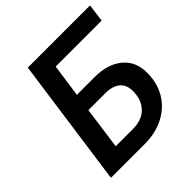

<svg xmlns="http://www.w3.org/2000/svg" viewBox="-188 -850 993 993"><g transform="rotate(-45 309.0 -353.5)"><path d="M313 0Q391 0 453.5 -32.5Q516 -65 550 -125Q581 -181 581 -252Q581 -335 524.5 -381.5Q468 -428 373 -428H243L269 -609H605L618 -707H163L64 0ZM321 -98H197L229 -330H353Q405 -330 433.5 -306.5Q462 -283 462 -238Q462 -174 426 -136Q390 -98 321 -98Z"/></g></svg>

Font: Brisa Sans Medium
Style: Italic
Weight: 600
Italic angle: -8°
Designer: Dalton Maag Ltd
Foundry: Dalton Maag Ltd
Version: Version 1.101;July 10, 2019;FontCreator 11.5.0.2425 64-bit